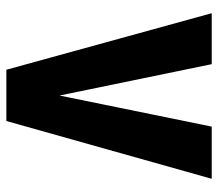

<svg xmlns="http://www.w3.org/2000/svg" viewBox="-62 -640 701 618"><g transform="rotate(-90 289.0 -330.5)"><path d="M23 0 209 -661H374L556 0H392L291 -490L191 0Z"/></g></svg>

Font: Readex Pro SemiBold
Style: Regular
Weight: 600
Designer: Bonnie Shaver-Troup, Thomas Jockin
Foundry: Lexend
Version: Version 1.204; ttfautohint (v1.8.4.7-5d5b)